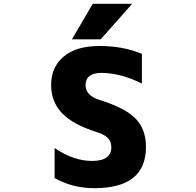

<svg xmlns="http://www.w3.org/2000/svg" viewBox="-20 -986 1040 1018"><path d="M471.7 -965.8H680.7L513.7 -777.3H361.3ZM732.4 -543Q621.1 -598.6 518.6 -599.6Q434.6 -599.6 433.6 -535.2Q433.6 -479.5 507.8 -456.1Q645.5 -413.1 699.7 -356.4Q753.9 -299.8 753.9 -207Q753.9 11.7 480.5 11.7Q364.3 11.7 269.5 -42V-201.2Q371.1 -131.8 469.7 -132.8Q520.5 -132.8 545.4 -151.9Q570.3 -170.9 570.3 -204.1Q570.3 -234.4 552.7 -253.4Q535.2 -272.5 491.2 -286.1Q365.2 -326.2 308.1 -386.7Q251 -447.3 251 -535.2Q251 -629.9 317.4 -686Q383.8 -742.2 507.8 -742.2Q633.8 -742.2 732.4 -700.2Z"/></svg>

Font: GenEi Gothic M Heavy
Style: Regular
Weight: 800
Designer: o_tamon (Modified); [Source Han Sans]
Ryoko NISHIZUKA  (kana & ideographs); Paul D. Hunt (Latin, Greek & Cyrillic); Wenl
Version: Version 1.1a;Original Version 1.004